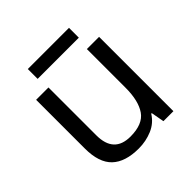

<svg xmlns="http://www.w3.org/2000/svg" viewBox="-181 -823 979 979"><g transform="rotate(-45 309.0 -333.5)"><path d="M533 -536V0H461L448 -71H444Q418 -29 372 -9.5Q326 10 274 10Q177 10 128 -36.5Q79 -83 79 -185V-536H168V-191Q168 -63 287 -63Q376 -63 410.5 -113Q445 -163 445 -257V-536ZM457 -677V-606H160V-677Z"/></g></svg>

Font: Noto Sans Pahawh Hmong
Style: Regular
Weight: 400
Designer: Monotype Design Team
Foundry: Monotype Imaging Inc.
Version: Version 2.001; ttfautohint (v1.8.4.7-5d5b)